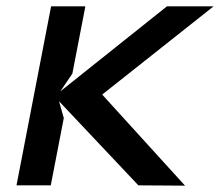

<svg xmlns="http://www.w3.org/2000/svg" viewBox="-20 -592 693 605"><path d="M32 -8H140L181 -220L166 -273L416 -8L563 -7L302 -294L653 -572H506L170 -304L208 -360L249 -572H141Z"/></svg>

Font: Charger Eco
Style: Obl
Weight: 1000
Designer: Jasper
Foundry: Cannot Into Space Fonts
Version: Version 1.1